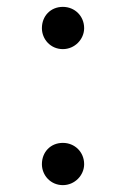

<svg xmlns="http://www.w3.org/2000/svg" viewBox="-20 -524 367 559"><path d="M163 15C198 15 225 -14 225 -46C225 -81 198 -108 163 -108C127 -108 102 -81 102 -46C102 -14 127 15 163 15ZM163 -381C198 -381 225 -410 225 -442C225 -477 198 -504 163 -504C127 -504 102 -477 102 -442C102 -410 127 -381 163 -381Z"/></svg>

Font: Source Han Serif CN
Style: Regular
Weight: 400
Designer: Ryoko NISHIZUKA 西塚涼子 (kana & ideographs); Frank Grießhammer (Latin, Greek & Cyrillic); Wenlong ZHANG 张文龙 (bopomofo); San
Foundry: Adobe
Version: Version 2.003;hotconv 1.1.1;makeotfexe 2.6.0